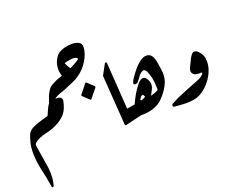

<svg xmlns="http://www.w3.org/2000/svg" viewBox="-201 -1323 2422 2004"><g transform="rotate(-20 1010.0 -321.5)"><path d="M475 -458Q466 -417 452.5 -383.5Q439 -350 416 -324Q378 -282 319.5 -251.5Q261 -221 195 -207Q155 -199 119.5 -184Q84 -169 58 -146Q49 -137 49 -122V-116Q49 -113 50 -110L90 143Q92 159 93 176.5Q94 194 94 211Q94 245 90 276.5Q86 308 77 339Q74 347 64.5 347Q55 347 54 337Q47 286 37.5 237.5Q28 189 17 143Q6 96 -0.5 46Q-7 -4 -8 -60Q-8 -116 4 -167Q16 -218 33 -258Q55 -291 83 -306.5Q111 -322 150 -335Q178 -345 208 -353Q238 -361 267 -370L301 -446Q308 -461 315 -472Q322 -483 329 -490Q342 -504 360 -506Q377 -511 404 -511H415Q448 -511 464 -499Q480 -487 475 -458Z M836 -494Q843 -487 838 -478Q828 -465 818 -453Q808 -441 798 -429Q788 -417 783 -411Q778 -405 773.5 -398.5Q769 -392 759 -380Q756 -376 751 -375.5Q746 -375 742 -379L675 -442Q668 -449 674 -457Q694 -482 713.5 -506Q733 -530 752 -555Q755 -559 760.5 -560Q766 -561 770 -557Z M758 -990Q800 -990 833 -975.5Q866 -961 866 -920Q866 -902 862.5 -884Q859 -866 853 -847Q825 -767 767.5 -705.5Q710 -644 633 -611L541 -572Q512 -559 479.5 -549.5Q447 -540 421 -523Q375 -496 362 -460Q358 -451 350 -453L330 -455Q325 -456 321 -460.5Q317 -465 320 -471L346 -544Q359 -584 389 -627Q421 -671 551 -714Q545 -731 541.5 -748.5Q538 -766 538 -787Q538 -843 560.5 -887Q583 -931 611 -951Q637 -968 676 -979Q715 -990 758 -990ZM623 -825Q639 -788 661 -756Q690 -769 720 -786Q750 -803 772 -822Q759 -844 722 -844Q706 -844 685.5 -840.5Q665 -837 653 -835Q632 -830 623 -825Z M954 -565 1017 -681Q1021 -689 1029.5 -687Q1038 -685 1039 -677L1076 -124L1015 -6Q1011 1 1002 0Q993 -1 993 -11Z M1193 -43 1182 -42H1183L1008 0Q1001 2 997 -2.5Q993 -7 994 -14L1017 -140Q1019 -148 1026 -149L1163 -172Q1186 -225 1215 -274.5Q1244 -324 1278 -364Q1309 -401 1337 -401Q1363 -401 1379 -371V-372Q1398 -341 1398 -308Q1398 -283 1386 -260.5Q1374 -238 1365 -219L1354 -198Q1402 -210 1440 -231V-257Q1440 -371 1401 -452Q1395 -463 1383 -471Q1376 -475 1371 -475Q1367 -475 1364 -474Q1361 -473 1357 -471Q1327 -456 1311 -431Q1301 -416 1290.5 -402.5Q1280 -389 1269 -376V-377Q1262 -368 1244 -368Q1224 -368 1224 -384Q1224 -387 1226 -391Q1234 -415 1248.5 -435.5Q1263 -456 1277 -475L1294 -497Q1313 -523 1337.5 -547Q1362 -571 1388 -588Q1402 -597 1416 -603Q1430 -609 1450 -609Q1464 -609 1474 -605.5Q1484 -602 1492 -596Q1523 -575 1535 -505L1548 -420Q1550 -409 1551 -396Q1552 -383 1552 -369Q1552 -319 1537 -281Q1522 -243 1500 -210Q1481 -182 1458 -154.5Q1435 -127 1411 -107Q1372 -77 1320.5 -60Q1269 -43 1202 -43ZM1242 -187Q1272 -196 1293 -211Q1283 -237 1273 -237H1272Q1259 -233 1250.5 -222.5Q1242 -212 1236 -199V-196Q1236 -193 1238.5 -191Q1241 -189 1242 -187Z M1842 -266Q1836 -273 1832 -281Q1828 -289 1828 -301Q1828 -319 1837.5 -337.5Q1847 -356 1854 -370Q1866 -396 1878 -420.5Q1890 -445 1908 -465Q1921 -478 1934 -478Q1948 -478 1959.5 -471Q1971 -464 1978 -457Q2026 -408 2026 -339V-333Q2026 -293 2014.5 -257.5Q2003 -222 1988 -193Q1966 -152 1932.5 -113.5Q1899 -75 1857 -46.5Q1815 -18 1765 -8Q1743 -4 1721 -2Q1699 0 1674 0H1664Q1634 0 1604 -3Q1574 -6 1545 -8Q1529 -10 1529 -25Q1529 -37 1538 -43Q1614 -85 1700 -118Q1786 -151 1869 -185Q1910 -202 1937 -232Q1937 -241 1933 -248Q1920 -245 1904 -245Q1860 -245 1842 -266Z"/></g></svg>

Font: Aref Ruqaa Ink
Style: Bold
Weight: 700
Designer: Abdullah Aref
Version: Version 1.005